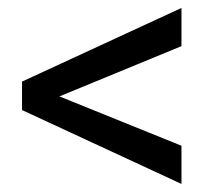

<svg xmlns="http://www.w3.org/2000/svg" viewBox="-20 -556 548 481"><path d="M128.9 -314.5 434.6 -190.9V-95.2L35.2 -280.3V-351.6L434.6 -536.1V-440.4Z"/></svg>

Font: Vazir FD
Style: FD
Weight: 400
Foundry: Based on Dejavu fonts, by Saber Rastikerdar
Version: Version 26.0.0